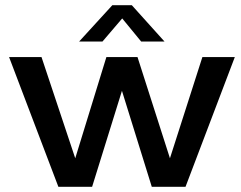

<svg xmlns="http://www.w3.org/2000/svg" viewBox="-20 -720 930 740"><path d="M760 -500 635 -110 510 -500H390L270 -110L140 -500H15L205 0H335L450 -370L565 0H695L885 -500ZM488 -700H413L285 -560H375L451 -649L524 -560H614Z"/></svg>

Font: Gully Medium
Style: Regular
Weight: 500
Designer: jaikishan Patel
Foundry: MagicType
Version: Version 1.000;Glyphs 3.2 (3242)